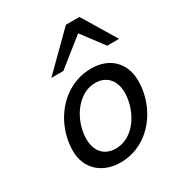

<svg xmlns="http://www.w3.org/2000/svg" viewBox="-183 -886 945 1018"><g transform="rotate(-30 289.5 -377.0)"><path d="M352.1 -420.9Q309.1 -420.9 274.2 -399.2Q239.3 -377.4 214.4 -343.3Q189.5 -309.1 176 -267.3Q162.6 -225.6 162.6 -185.5Q162.6 -157.2 170.4 -134.8Q178.2 -112.3 192.6 -96.7Q207 -81.1 227.3 -72.8Q247.6 -64.5 272.9 -64.5Q301.8 -64.5 326.9 -74.2Q352.1 -84 373.3 -101.1Q394.5 -118.2 410.9 -141.1Q427.2 -164.1 438.7 -189.9Q450.2 -215.8 456.3 -243.7Q462.4 -271.5 462.4 -298.3Q462.4 -326.7 454.6 -349.6Q446.8 -372.6 432.4 -388.2Q418 -403.8 397.7 -412.4Q377.4 -420.9 352.1 -420.9ZM69.3 -168Q69.3 -208.5 79.1 -248.8Q88.9 -289.1 107.2 -325.7Q125.5 -362.3 152.1 -393.8Q178.7 -425.3 212.2 -448.5Q245.6 -471.7 285.6 -484.9Q325.7 -498 371.6 -498Q412.6 -498 446.5 -485.6Q480.5 -473.1 504.6 -449.7Q528.8 -426.3 542.2 -392.6Q555.7 -358.9 555.7 -316.4Q555.7 -275.4 546.1 -235.4Q536.6 -195.3 518.6 -158.7Q500.5 -122.1 474.4 -90.8Q448.2 -59.6 415.3 -36.6Q382.3 -13.7 342.8 -0.7Q303.2 12.2 258.8 12.2Q217.8 12.2 183.1 -0.2Q148.4 -12.7 123 -35.9Q97.7 -59.1 83.5 -92.5Q69.3 -126 69.3 -168ZM164.1 -560.1 371.6 -765.6H454.6L578.6 -560.1H505.9L405.3 -693.8L237.3 -560.1Z"/></g></svg>

Font: Andika New Basic
Style: Italic
Weight: 400
Italic angle: -14°
Designer: Victor Gaultney, Annie Olsen, Julie Remington, Don Collingsworth, Eric Hays
Foundry: SIL International
Version: Version 5.500